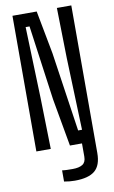

<svg xmlns="http://www.w3.org/2000/svg" viewBox="-107 -854 660 1115"><g transform="rotate(-10 223.0 -297.0)"><path d="M241 206Q210 206 178 200V134Q190 136 207.5 136.5Q225 137 240 137Q278 137 298.5 124Q319 111 319 78V0H248L198 -281L137 -722H114L128 -303L135 0H50V-800H193L241 -546L310 -78H333L318 -504L312 -800H397V70Q397 143 359.5 174.5Q322 206 241 206Z"/></g></svg>

Font: Big Shoulders Display SemiBold
Style: Regular
Weight: 600
Designer: Patric King
Foundry: XO Type Co
Version: Version 1.000; ttfautohint (v1.8.2)